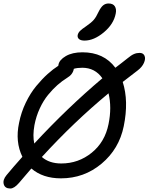

<svg xmlns="http://www.w3.org/2000/svg" viewBox="-20 -997 849 1097"><path d="M462.9 -765.1Q441.9 -765.1 431.6 -773.7Q421.4 -782.2 423.8 -796.9Q427.2 -810.5 437.7 -820.8Q448.2 -831.1 472.2 -847.2Q501.5 -867.2 515.6 -883.5Q529.8 -899.9 543 -929.2Q556.6 -956.5 569.8 -966.8Q583 -977.1 600.1 -977.1Q626 -977.1 636.2 -960.7Q646.5 -944.3 641.1 -918.9Q629.4 -858.9 573 -812Q516.6 -765.1 462.9 -765.1ZM39.1 80.1Q8.3 80.1 1.5 55.7Q-5.4 31.2 17.1 3.9Q57.1 -44.4 107.9 -101.1Q65.9 -187 88.9 -294.9Q100.6 -355 127.2 -410.2Q153.8 -465.3 187.5 -505.9Q221.2 -546.4 252.2 -574.2Q283.2 -602.1 313 -621.1L314 -627Q318.8 -654.8 356 -676.5Q393.1 -698.2 451.2 -698.2Q573.2 -698.2 639.2 -609.9Q650.9 -618.7 674.1 -636.7Q697.3 -654.8 709 -664.1Q730 -681.6 745.4 -688.2Q760.7 -694.8 777.8 -694.8Q798.3 -694.8 805.7 -678.5Q813 -662.1 802.5 -637.9Q792 -613.8 766.1 -594.2Q713.9 -554.7 681.2 -528.8Q716.3 -418.9 687 -275.9Q660.6 -146 560.5 -62Q460.4 22 328.1 22Q224.6 22 159.2 -34.2Q155.8 -29.8 129.2 0.7Q102.5 31.2 88.9 47.9Q61 80.1 39.1 80.1ZM176.8 -282.2Q166 -221.7 175.8 -176.8Q365.2 -381.3 564.9 -549.8Q522.9 -609.9 450.2 -609.9Q421.9 -609.9 401.9 -604Q396.5 -571.3 362.8 -551.8Q334.5 -534.2 308.1 -511Q281.7 -487.8 254.9 -455.1Q228 -422.4 207.3 -377.7Q186.5 -333 176.8 -282.2ZM600.1 -288.1Q619.6 -383.3 600.1 -463.9Q402.3 -300.3 219.2 -100.1Q261.2 -63 330.1 -63Q428.2 -63 503.9 -124.3Q579.6 -185.5 600.1 -288.1Z"/></svg>

Font: Shantell Sans Bouncy
Style: Italic
Weight: 400
Italic angle: -11.31°
Designer: Stephen Nixon, Anya Danilova, Shantell Martin
Foundry: Arrow Type
Version: Version 1.006;[9816181b4]